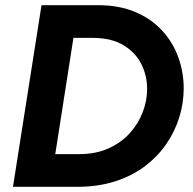

<svg xmlns="http://www.w3.org/2000/svg" viewBox="-20 -720 743 740"><path d="M30 0 140 -700H357Q440 -700 502 -673.5Q564 -647 605.5 -601.5Q647 -556 667.5 -498.5Q688 -441 688 -379Q688 -324 671.5 -269.5Q655 -215 622 -166.5Q589 -118 540 -80.5Q491 -43 425 -21.5Q359 0 277 0ZM193 -126H286Q349 -126 398 -148Q447 -170 480 -206.5Q513 -243 530 -287.5Q547 -332 547 -377Q547 -429 524.5 -473.5Q502 -518 455.5 -546Q409 -574 337 -574H263Z"/></svg>

Font: MuseoModerno Thin SemiBold
Style: Italic
Weight: 600
Italic angle: -9°
Version: Version 1.003